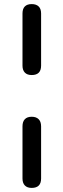

<svg xmlns="http://www.w3.org/2000/svg" viewBox="-20 -732 310 939"><path d="M135 -365Q113 -365 101.5 -377Q90 -389 90 -411V-666Q90 -689 101.5 -700.5Q113 -712 135 -712Q157 -712 169 -700.5Q181 -689 181 -666V-411Q181 -365 135 -365ZM135 187Q113 187 101.5 175Q90 163 90 141V-114Q90 -137 101.5 -149Q113 -161 135 -161Q157 -161 169 -149Q181 -137 181 -114V141Q181 187 135 187Z"/></svg>

Font: Nunito Medium
Style: Regular
Weight: 500
Designer: Vernon Adams
Foundry: Vernon Adams
Version: Version 3.602